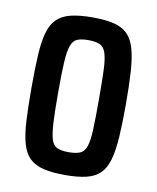

<svg xmlns="http://www.w3.org/2000/svg" viewBox="-66 -571 516 631"><g transform="rotate(10 192.0 -255.0)"><path d="M193 8Q150 8 121 1Q92 -6 74.5 -23Q57 -40 48.5 -70Q40 -100 37.5 -145.5Q35 -191 35 -255Q35 -319 37.5 -364.5Q40 -410 48.5 -440Q57 -470 74.5 -487Q92 -504 121 -511Q150 -518 193 -518Q236 -518 264.5 -511Q293 -504 310 -487Q327 -470 335.5 -440Q344 -410 347 -364.5Q350 -319 350 -255Q350 -191 347 -145.5Q344 -100 335.5 -70Q327 -40 310 -23Q293 -6 264.5 1Q236 8 193 8ZM192 -68Q216 -68 230 -74Q244 -80 250.5 -99Q257 -118 258.5 -155.5Q260 -193 260 -255Q260 -317 258.5 -354.5Q257 -392 250.5 -411Q244 -430 230 -436Q216 -442 192 -442Q168 -442 154.5 -436Q141 -430 134.5 -411Q128 -392 126 -354.5Q124 -317 124 -255Q124 -193 126 -155.5Q128 -118 134 -99Q140 -80 154 -74Q168 -68 192 -68Z"/></g></svg>

Font: Saira ExtraCondensed SemiBold
Style: Regular
Weight: 600
Width: 2
Designer: Hector Gatti with collaboration of the Omnibus-Type team
Foundry: Omnibus-Type
Version: Version 1.101